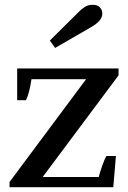

<svg xmlns="http://www.w3.org/2000/svg" viewBox="-20 -785 537 805"><path d="M189 -615 309 -734Q318 -744 333.5 -754.5Q349 -765 368 -765Q389 -765 399 -754Q409 -743 409 -728Q409 -699 365 -673L211 -584ZM20 -22 341 -453H112Q103 -393 89 -365H52V-498H477V-469L159 -43H394Q399 -63 408.5 -90Q418 -117 426 -131H466L455 0H20Z"/></svg>

Font: Trirong SemiBold
Style: Regular
Weight: 600
Designer: Katatrad Team
Foundry: CadsonDemak
Version: Version 1.001